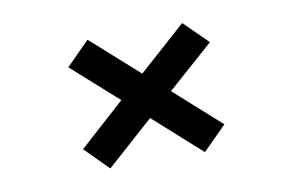

<svg xmlns="http://www.w3.org/2000/svg" viewBox="-46 -496 721 472"><g transform="rotate(-10 314.0 -260.0)"><path d="M195.8 -100.1 137.7 -158.2 251.5 -260.7 137.2 -362.8 195.3 -421.4 313.5 -315.9 431.6 -421.4 490.7 -363.3 375.5 -261.2 490.7 -158.2 431.6 -99.1 313.5 -205.1Z"/></g></svg>

Font: Epilogue SemiBold
Style: Regular
Weight: 600
Designer: Tyler Finck
Foundry: Etcetera Type Co
Version: Version 2.112